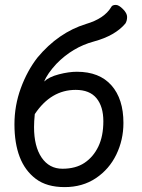

<svg xmlns="http://www.w3.org/2000/svg" viewBox="-20 -741 578 784"><path d="M235 -52Q289 -52 325 -76Q361 -100 381.5 -142.5Q402 -185 402 -246Q402 -306 374 -340Q346 -374 289 -374Q188 -374 122 -275Q119 -244 119 -222Q119 -143 150 -97.5Q181 -52 235 -52ZM244 23Q171 23 126.5 -10.5Q82 -44 60.5 -100Q39 -156 39 -233Q39 -310 65 -381Q91 -452 133 -506Q218 -608 331 -643Q406 -665 434 -712Q438 -721 453 -721Q465 -721 482 -704Q499 -687 499 -672Q499 -656 492 -645Q450 -595 363 -571.5Q276 -548 210 -480Q174 -441 160 -408Q180 -427 220.5 -437.5Q261 -448 294 -448Q386 -448 435 -392.5Q484 -337 484 -239Q484 -170 455 -110Q426 -50 371.5 -13.5Q317 23 244 23Z"/></svg>

Font: LXGW WenKai Medium
Style: Regular
Weight: 500
Designer: LXGW / Fontworks Inc.
Foundry: LXGW / Fontworks Inc.
Version: Version 1.501; October 10, 2024